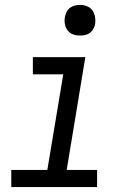

<svg xmlns="http://www.w3.org/2000/svg" viewBox="-20 -763 540 783"><path d="M26 0V-70H173L238 -460H114V-530H328L252 -70H376V0ZM306 -618Q291 -618 277.5 -623Q264 -628 255.5 -639.5Q247 -651 244.5 -665.5Q242 -680 245 -695Q247 -705 252 -715Q257 -725 266 -731.5Q275 -738 285.5 -740.5Q296 -743 306 -743Q321 -743 335 -737.5Q349 -732 357 -720.5Q365 -709 367.5 -694.5Q370 -680 368 -665Q366 -655 360.5 -645Q355 -635 346 -628.5Q337 -622 326.5 -620Q316 -618 306 -618Z"/></svg>

Font: Iosevka Curly Oblique
Style: Regular
Weight: 400
Italic angle: -9°
Monospace: yes
Designer: Belleve Invis
Foundry: Belleve Invis
Version: Version 11.1.0; ttfautohint (v1.8.3)